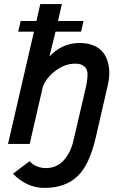

<svg xmlns="http://www.w3.org/2000/svg" viewBox="-20 -710 603 947"><path d="M198.7 216.8Q112.8 216.8 43.9 147L126 85Q140.6 102.1 162.4 110.6Q184.1 119.1 205.1 119.1Q260.3 119.1 294.9 80.1Q329.6 41 342.8 -19L405.3 -287.1Q411.6 -318.8 411.9 -343Q412.1 -367.2 397 -381.6Q381.8 -396 350.6 -396Q300.8 -396 255.1 -362.1Q209.5 -328.1 191.4 -282.7L126.5 0H19.5L147.5 -553.7H69.8L82 -606.4H159.7L178.7 -689.9H285.2L266.1 -606.4H392.1L379.9 -553.7H253.9L223.6 -431.2Q286.6 -498 371.6 -498Q411.1 -498 440.4 -486.1Q469.7 -474.1 486.6 -453.6Q503.4 -433.1 511.5 -405.5Q519.5 -377.9 519 -347.9Q518.6 -317.9 510.7 -285.6L452.1 -31.2Q421.4 103.5 361.3 160.2Q301.3 216.8 198.7 216.8Z"/></svg>

Font: HK Grotesk SemiBold Italic
Style: Regular
Weight: 600
Italic angle: -13°
Designer: Alfredo Marco Pradil and Stefan Peev
Foundry: Hanken Design Co.
Version: Version 1.000;PS 001.000;hotconv 1.0.88;makeotf.lib2.5.64775